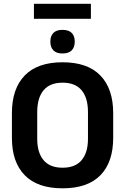

<svg xmlns="http://www.w3.org/2000/svg" viewBox="-20 -982 662 1016"><path d="M159.5 -882.5V-962H461V-882.5ZM311 14.5Q178.5 14.5 110.8 -54.8Q43 -124 43 -253V-383Q43 -512.5 110.8 -582.5Q178.5 -652.5 311 -652.5Q443.5 -652.5 511.2 -582.5Q579 -512.5 579 -383V-253Q579 -124 511.5 -54.8Q444 14.5 311 14.5ZM311 -94.5Q378.5 -94.5 412 -134.5Q445.5 -174.5 445.5 -247V-389Q445.5 -464 412 -504.2Q378.5 -544.5 311 -544.5Q244 -544.5 210.5 -504.2Q177 -464 177 -389V-247Q177 -174.5 210.5 -134.5Q244 -94.5 311 -94.5ZM310.5 -699Q278.5 -699 262.5 -715.5Q246.5 -732 246.5 -760.5V-763Q246.5 -791.5 262.5 -807.8Q278.5 -824 310.5 -824Q343.5 -824 359.5 -807.8Q375.5 -791.5 375.5 -763V-760.5Q375.5 -732 359.5 -715.5Q343.5 -699 310.5 -699Z"/></svg>

Font: Anek Latin SemiBold
Style: Regular
Weight: 600
Designer: Yesha Goshar
Foundry: Ek Type
Version: Version 1.003